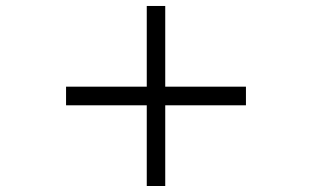

<svg xmlns="http://www.w3.org/2000/svg" viewBox="-20 -620 1040 640"><path d="M799.8 -269H530.8V0H469.2V-269H200.2V-331.1H469.2V-600.1H530.8V-331.1H799.8Z"/></svg>

Font: Charis
Style: Regular
Weight: 400
Designer: Walt Agee, Miriam Martin, Annie Olsen, Victor Gaultney, Lorna Priest, Alan Ward, Bob Hallissy, Martin Hosken, Sharon Cor
Foundry: SIL Global
Version: Version 7.000